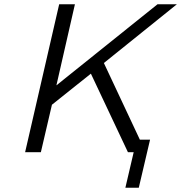

<svg xmlns="http://www.w3.org/2000/svg" viewBox="-20 -715 851 902"><path d="M98 0 258 -695H332L245 -314L720 -695H811L468 -419L637 -59H685L632 167H569L608 0H581L407 -369L224 -223L172 0Z"/></svg>

Font: Coval
Style: ExtraLight Italic
Weight: 200
Foundry: Context Ltd
Version: Version 001.000